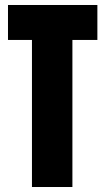

<svg xmlns="http://www.w3.org/2000/svg" viewBox="-20 -749 422 769"><path d="M108 0V-589H12V-729H370V-589H270V0Z"/></svg>

Font: Mona Sans Condensed ExtraBold
Style: Regular
Weight: 800
Width: 3
Designer: Deni Anggara
Foundry: GitHub
Version: Version 1.001;gftools[0.9.33]